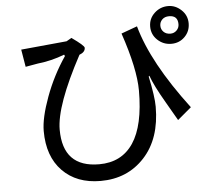

<svg xmlns="http://www.w3.org/2000/svg" viewBox="-59 -900 1118 1029"><g transform="rotate(-5 500.0 -385.0)"><path d="M777.3 -734.4Q777.3 -777.3 808.6 -806.6Q839.8 -835.9 882.8 -835.9Q921.9 -835.9 953.1 -806.6Q984.4 -777.3 984.4 -734.4Q984.4 -691.4 955.1 -662.1Q925.8 -632.8 882.8 -632.8Q839.8 -632.8 808.6 -662.1Q777.3 -691.4 777.3 -734.4ZM832 -734.4Q832 -714.8 845.7 -701.2Q859.4 -687.5 882.8 -687.5Q902.3 -687.5 916 -701.2Q929.7 -714.8 929.7 -734.4Q929.7 -757.8 918 -769.5Q906.2 -781.2 882.8 -781.2Q859.4 -781.2 845.7 -767.6Q832 -753.9 832 -734.4ZM957 -285.2 882.8 -222.7 824.2 -324.2Q769.5 -418 750 -472.7L746.1 -468.8Q769.5 -359.4 769.5 -304.7Q769.5 -132.8 677.7 -33.2Q585.9 66.4 441.4 66.4Q312.5 66.4 236.3 -11.7Q160.2 -89.8 160.2 -226.6Q160.2 -296.9 201.2 -408.2Q242.2 -519.5 308.6 -617.2L304.7 -625Q234.4 -597.7 160.2 -589.8L93.8 -578.1L78.1 -671.9L324.2 -695.3L351.6 -710.9Q418 -664.1 418 -652.3Q418 -628.9 386.7 -617.2Q246.1 -355.5 246.1 -226.6Q246.1 -125 294.9 -74.2Q343.8 -23.4 441.4 -23.4Q562.5 -23.4 625 -117.2Q687.5 -210.9 687.5 -398.4Q687.5 -515.6 621.1 -710.9L707 -742.2Q761.7 -543 957 -285.2Z"/></g></svg>

Font: WenQuanYi Micro Hei
Style: Regular
Weight: 400
Foundry: Ascender Corporation
Version: Version 0.2.0-beta